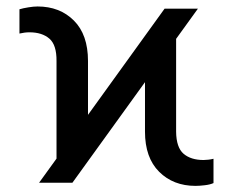

<svg xmlns="http://www.w3.org/2000/svg" viewBox="-20 -573 730 602"><path d="M102.5 0 157.2 -75.7V-381.8Q157.7 -432.1 134.8 -451.9Q111.8 -471.7 72.3 -471.7Q57.6 -471.7 41 -467.8V-543.9Q52.7 -547.4 69.1 -550Q85.4 -552.7 97.7 -552.7Q167.5 -552.7 211.7 -508.5Q255.9 -464.4 255.9 -381.8V-212.9L496.1 -545.9H600.6L532.2 -451.2V-160.2Q532.7 -110.4 555.7 -90.8Q578.6 -71.3 618.2 -71.3Q624.5 -71.3 633.1 -72.3Q641.6 -73.2 649.4 -75.2V1Q638.7 5.9 622.1 7.8Q605.5 9.8 592.8 9.8Q523.4 9.8 479 -34.4Q434.6 -78.6 434.6 -160.2V-315.4L207 0Z"/></svg>

Font: Inter Display
Style: Regular
Weight: 400
Designer: Rasmus Andersson
Foundry: rsms
Version: Version 4.001;git-9221beed3